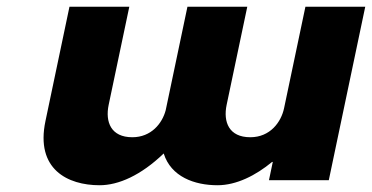

<svg xmlns="http://www.w3.org/2000/svg" viewBox="-20 -548 1101 568"><path d="M1060.5 -528H883.5L820.4 -228C811.8 -187 779.4 -142 720.4 -142C657.4 -142 639.8 -187 650.5 -238L711.5 -528H534.5L470.2 -222C460 -183 427.4 -142 371.4 -142C308.4 -142 290.8 -187 301.5 -238L362.5 -528H185.5L114.5 -190C84.4 -47 180.5 0 274.5 0C330.5 0 396.6 -29 464.3 -94C485.8 -25 555.5 0 623.5 0C679.5 0 736.6 -29 785 -69H787L775.7 -15H952.7Z"/></svg>

Font: Hussar
Style: BdOblTwo
Weight: 700
Foundry: Cannot Into Space Fonts
Version: Version 2.00